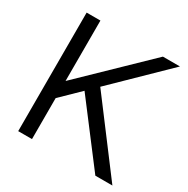

<svg xmlns="http://www.w3.org/2000/svg" viewBox="-165 -877 1004 1024"><g transform="rotate(30 337.5 -365.0)"><path d="M80.1 0V-730H165V-357.9L549.8 -730H654.8L340.8 -423.8L660.2 0H555.2L278.8 -363.3L165 -252.4V0Z"/></g></svg>

Font: Miedinger*
Style: Book
Weight: 400
Version: Version 001.000